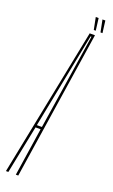

<svg xmlns="http://www.w3.org/2000/svg" viewBox="-187 -785 483 820"><g transform="rotate(20 54.0 -375.0)"><path d="M-39 0 96 -675H120L17 0H6L39 -218.5H16L-28 0ZM18 -229.5H41L108 -664H104ZM138 -694.5 127 -749.5H140L147 -694.5ZM107.5 -694.5 96.5 -749.5H109.5L116.5 -694.5Z"/></g></svg>

Font: Anybody UltraCondensed Thin
Style: Italic
Weight: 100
Width: 1
Italic angle: -10°
Designer: Tyler Finck
Foundry: Etcetera Type Company
Version: Version 1.010; ttfautohint (v1.8.3) -l 8 -r 50 -G 200 -x 14 